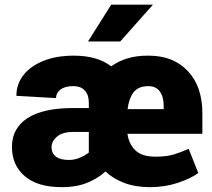

<svg xmlns="http://www.w3.org/2000/svg" viewBox="-20 -770 885 800"><path d="M604.5 9.8Q544.9 9.8 498.3 -7.6Q451.7 -24.9 419.4 -55.7Q392.6 -29.8 347.2 -10Q301.8 9.8 236.8 9.8Q136.7 9.8 83.3 -35.9Q29.8 -81.5 29.8 -158.2Q29.8 -235.4 94.2 -277.6Q158.7 -319.8 283.7 -319.8H350.1V-342.3Q350.1 -374.5 333.5 -392.8Q316.9 -411.1 285.2 -411.1Q250 -411.1 231.7 -396.7Q213.4 -382.3 213.4 -361.3L48.3 -370.6Q48.3 -419.4 77.6 -457Q106.9 -494.6 160.9 -516.4Q214.8 -538.1 287.6 -538.1Q385.7 -538.1 443.4 -493.7Q472.7 -515.1 511.7 -526.9Q550.8 -538.6 599.1 -538.1Q702.6 -538.1 762.9 -473.6Q823.2 -409.2 823.2 -298.8V-212.4H511.2Q516.6 -170.4 543.9 -143.8Q571.3 -117.2 627.4 -117.2Q674.8 -117.2 705.3 -126.7Q735.8 -136.2 766.1 -149.9L806.2 -49.3Q775.9 -26.4 721.4 -8.3Q667 9.8 604.5 9.8ZM599.1 -411.1Q555.7 -411.1 536.1 -384.8Q516.6 -358.4 511.7 -315.4H662.1V-328.1Q662.1 -367.2 645.8 -389.2Q629.4 -411.1 599.1 -411.1ZM268.1 -103.5Q289.6 -103.5 311.8 -112.5Q334 -121.6 350.1 -134.3V-218.8V-220.2H284.7Q240.2 -220.2 217.5 -200.7Q194.8 -181.2 194.8 -156.2Q194.8 -131.8 212.6 -117.7Q230.5 -103.5 268.1 -103.5ZM346.7 -597.2 443.4 -750.5H617.2L481 -597.2Z"/></svg>

Font: Vazirmatn RD UI Black
Style: Regular
Weight: 900
Designer: Saber Rastikerdar
Foundry: Saber Rastikerdar
Version: Version 33.003